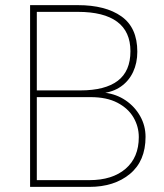

<svg xmlns="http://www.w3.org/2000/svg" viewBox="-20 -731 643 751"><path d="M112.8 -351.1V-377.4H294.4Q391.1 -377.4 440.7 -415Q490.2 -452.6 490.2 -530.8Q490.2 -607.4 438.2 -646Q386.2 -684.6 284.7 -684.6H124V0H97.7V-710.9H284.7Q392.6 -710.9 454.8 -667Q517.1 -623 517.1 -528.8Q517.1 -484.9 500.7 -449.7Q484.4 -414.6 453.1 -392.6Q421.9 -370.6 376 -365.7L334.5 -351.1ZM112.8 0 121.1 -26.4H329.6Q419.4 -26.4 471.2 -70.8Q522.9 -115.2 522.9 -194.8Q522.9 -235.8 502.2 -271.5Q481.4 -307.1 439.5 -329.1Q397.5 -351.1 334.5 -351.1H220.2V-377.4H388.7L390.6 -368.2Q435.5 -362.8 471.4 -338.4Q507.3 -314 528.3 -276.6Q549.3 -239.3 549.3 -195.8Q549.3 -101.1 488 -50.5Q426.8 0 329.6 0Z"/></svg>

Font: Heebo Thin
Style: Regular
Weight: 250
Designer: Oded Ezer
Foundry: Ezer Type House
Version: Version 3.100